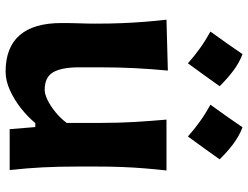

<svg xmlns="http://www.w3.org/2000/svg" viewBox="-119 -740 873 675"><g transform="rotate(90 317.5 -402.5)"><path d="M231.7 14.3Q263.6 14.3 296.9 -0.8Q330.3 -15.8 360.4 -39.6Q390.6 -63.3 412.7 -90.1H426.7L434.1 0H577.9Q571.3 -59.3 568.4 -115.1Q565.5 -170.9 565.5 -239.5V-301.1Q565.5 -352.2 567.1 -393.8Q568.7 -435.4 571.8 -473.6Q574.9 -511.8 579.3 -551.3H400.5Q405.7 -492 408.9 -437.2Q412.1 -382.4 412.1 -320.1V-200.5Q396.8 -179.7 375.4 -162Q354 -144.3 332.7 -133.7Q311.3 -123.1 295.8 -123.1Q251.1 -123.1 233.9 -153.1Q216.7 -183.2 216.7 -243.5V-320.1Q216.7 -382.4 219.6 -439.6Q222.5 -496.8 228.1 -556.1L49.3 -551.3Q53.7 -511.8 56.7 -473.6Q59.7 -435.4 61.4 -393.8Q63.1 -352.2 63.1 -301.1Q63.1 -272.6 62 -245.2Q61 -217.9 61 -181.8Q61 -84.3 103.9 -35Q146.9 14.3 231.7 14.3ZM427.5 -818.6Q408.1 -790.4 388.6 -762.4Q369 -734.4 348.2 -705.9Q379.6 -688.6 407.4 -668.6Q435.2 -648.7 459.8 -626.6Q480.9 -655.1 500.8 -683Q520.8 -710.8 540.2 -738.2Q513.7 -765.3 485.6 -786.4Q457.4 -807.4 427.5 -818.6ZM170.3 -818.6Q150.9 -790.4 131.4 -762.4Q111.8 -734.4 91 -705.9Q122.4 -688.6 150.2 -668.6Q178 -648.7 202.6 -626.6Q223.7 -655.1 243.6 -683Q263.6 -710.8 283 -738.2Q256.5 -765.3 228.4 -786.4Q200.3 -807.4 170.3 -818.6Z"/></g></svg>

Font: Pinar-VF-FD
Style: Regular
Weight: 300
Designer: Amin Abedi
Version: Version 3.0